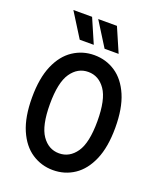

<svg xmlns="http://www.w3.org/2000/svg" viewBox="-164 -1007 929 1118"><g transform="rotate(20 300.0 -447.5)"><path d="M42 -345Q42 -465 76 -544Q110 -623 169 -662Q228 -701 300 -701Q373 -701 431.5 -662Q490 -623 524 -544Q558 -465 558 -345Q558 -225 524 -146Q490 -67 431.5 -28Q373 11 300 11Q228 11 169 -28Q110 -67 76 -146Q42 -225 42 -345ZM153 -345Q153 -211 194 -152Q235 -93 300 -93Q365 -93 406 -152Q447 -211 447 -345Q447 -479 406 -538Q365 -597 300 -597Q235 -597 194 -538Q153 -479 153 -345ZM94 -906H210L275 -756H188ZM248 -906H364L429 -756H342Z"/></g></svg>

Font: Radio Canada Condensed Medium
Style: Regular
Weight: 500
Width: 3
Designer: Charles Daoud, Etienne Aubert Bonn, Alexandre Saumier Demers, Jacques Le Bailly
Foundry: Radio-Canada
Version: Version 2.104; ttfautohint (v1.8.4.7-5d5b);gftools[0.9.28.de